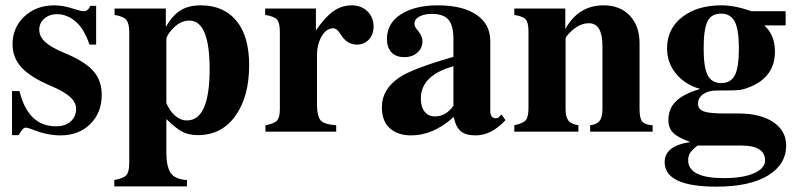

<svg xmlns="http://www.w3.org/2000/svg" viewBox="-20 -493 2981 719"><path d="M340 -326H315Q296 -382 268 -408Q234 -440 193 -440Q165 -440 146 -423.5Q127 -407 127 -382Q127 -356 149.5 -335.5Q172 -315 223 -294Q298 -263 329.5 -227Q361 -191 361 -138Q361 -71 318 -28.5Q275 14 207 14Q155 14 99 -9Q84 -15 76 -15Q65 -15 50 13H25V-152H53Q85 -20 190 -20Q224 -20 244.5 -38Q265 -56 265 -85Q265 -109 243 -129.5Q221 -150 169 -172Q94 -204 60.5 -240.5Q27 -277 27 -327Q27 -390 71.5 -431.5Q116 -473 184 -473Q218 -473 262 -458Q284 -451 293 -451Q310 -451 318 -471H340Z M601 -461V-392Q626 -436 656.5 -454.5Q687 -473 732 -473Q817 -473 865 -415.5Q913 -358 913 -249Q913 -131 861.5 -59Q810 13 721 13Q687 13 663 0.5Q639 -12 603 -47V79Q603 131 619.5 155Q636 179 680 181V205H408V181Q443 175 453.5 162.5Q464 150 464 118V-372Q464 -405 453 -418.5Q442 -432 409 -437V-461ZM603 -346V-107Q615 -78 635.5 -60Q656 -42 680 -42Q765 -42 765 -234Q765 -416 689 -416Q652 -416 621 -379Q603 -358 603 -346Z M1163 -461V-379Q1198 -430 1229 -451.5Q1260 -473 1298 -473Q1333 -473 1356 -450.5Q1379 -428 1379 -394Q1379 -364 1361.5 -345Q1344 -326 1316 -326Q1279 -326 1256 -364Q1242 -387 1228 -387Q1202 -387 1184.5 -357Q1167 -327 1167 -283V-106Q1167 -58 1180.5 -42.5Q1194 -27 1239 -24V0H974V-24Q1007 -30 1017.5 -41.5Q1028 -53 1028 -84V-373Q1028 -408 1017 -420Q1006 -432 973 -437V-461Z M1858 -64 1873 -43Q1820 14 1761 14Q1724 14 1705.5 -1.5Q1687 -17 1679 -55Q1603 14 1520 14Q1470 14 1440 -12.5Q1410 -39 1410 -92Q1410 -159 1477 -204Q1527 -237 1678 -280V-348Q1678 -397 1659.5 -419Q1641 -441 1597 -441Q1569 -441 1550.5 -431Q1532 -421 1532 -404Q1532 -393 1543 -381Q1562 -358 1562 -339Q1562 -313 1543 -296Q1524 -279 1494 -279Q1463 -279 1446 -297Q1429 -315 1429 -347Q1429 -406 1481.5 -439.5Q1534 -473 1620 -473Q1712 -473 1764 -438Q1816 -403 1816 -339V-78Q1816 -50 1837 -50Q1844 -50 1848 -54ZM1678 -97V-245Q1556 -211 1556 -124Q1556 -92 1570.5 -74.5Q1585 -57 1608 -57Q1650 -57 1678 -97Z M2424 0H2190V-24Q2215 -27 2225.5 -40.5Q2236 -54 2236 -84V-321Q2236 -406 2185 -406Q2149 -406 2115 -372Q2098 -355 2098 -348V-84Q2098 -55 2108.5 -41.5Q2119 -28 2146 -24V0H1906V-24Q1939 -31 1949 -43Q1959 -55 1959 -87V-376Q1959 -408 1949 -420Q1939 -432 1906 -437V-461H2097V-386H2098Q2147 -473 2240 -473Q2302 -473 2338.5 -434.5Q2375 -396 2375 -331V-84Q2375 -50 2385 -38Q2395 -26 2424 -24Z M2695 -68H2747Q2828 -68 2876 -35.5Q2924 -3 2924 52Q2924 123 2855.5 164.5Q2787 206 2663 206Q2469 206 2469 114Q2469 53 2565 39Q2518 22 2500.5 4Q2483 -14 2483 -43Q2483 -87 2512 -114.5Q2541 -142 2602 -160Q2547 -175 2512.5 -216Q2478 -257 2478 -312Q2478 -385 2534.5 -429Q2591 -473 2681 -473Q2733 -473 2793 -451H2922V-398H2842Q2882 -362 2882 -300Q2882 -206 2790 -168Q2766 -158 2749 -156Q2732 -154 2663 -154Q2633 -154 2613.5 -140.5Q2594 -127 2594 -105Q2594 -84 2615 -76Q2636 -68 2695 -68ZM2747 -312Q2747 -382 2731.5 -412Q2716 -442 2680 -442Q2644 -442 2629.5 -413Q2615 -384 2615 -311Q2615 -241 2630 -211.5Q2645 -182 2681 -182Q2717 -182 2732 -211.5Q2747 -241 2747 -312ZM2756 52H2592Q2571 69 2564 80Q2557 91 2557 107Q2557 174 2691 174Q2763 174 2804 155.5Q2845 137 2845 108Q2845 52 2756 52Z"/></svg>

Font: STIX MathJax Main
Style: Bold
Weight: 700
Designer: MicroPress Inc., with final additions and corrections provided by Coen Hoffman, Elsevier (retired)
Version: Version 1.1.1